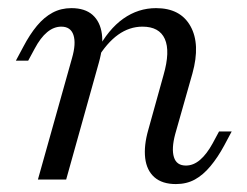

<svg xmlns="http://www.w3.org/2000/svg" viewBox="-20 -446 614 477"><path d="M416.9 11.3Q383.1 11.3 363.7 -5.6Q344.4 -22.6 340.7 -53.2Q337.1 -83.9 348.4 -123.4L386.3 -259.7Q403.2 -318.5 389.5 -349.2Q375.8 -379.8 333.9 -379.8Q301.6 -379.8 273.4 -359.7Q245.2 -339.5 221 -299.2V-320.2Q249.2 -373.4 286.3 -399.6Q323.4 -425.8 367.7 -425.8Q428.2 -425.8 453.2 -381Q478.2 -336.3 458.1 -263.7L415.3 -112.9Q405.6 -76.6 412.1 -55.6Q418.5 -34.7 441.9 -34.7Q460.5 -34.7 477 -48.8Q493.5 -62.9 508.1 -89.5L524.2 -119.4H555.6L537.1 -84.7Q521 -54.8 502.8 -33.1Q484.7 -11.3 464.1 0Q443.5 11.3 416.9 11.3ZM74.2 0 158.9 -301.6Q169.4 -337.9 162.5 -358.9Q155.6 -379.8 132.3 -379.8Q113.7 -379.8 97.2 -366.1Q80.6 -352.4 66.1 -325L50 -295.2H19.4L37.9 -329.8Q54 -360.5 71.8 -381.9Q89.5 -403.2 110.5 -414.5Q131.5 -425.8 157.3 -425.8Q191.1 -425.8 210.1 -408.9Q229 -391.9 233.1 -361.7Q237.1 -331.5 225.8 -291.1L144.4 0Z"/></svg>

Font: Playfair 12pt Light
Style: Italic
Weight: 300
Italic angle: -15.6°
Designer: Claus Eggers Sørensen
Foundry: Claus Eggers Sørensen
Version: Version 2.000;gftools[0.9.28]